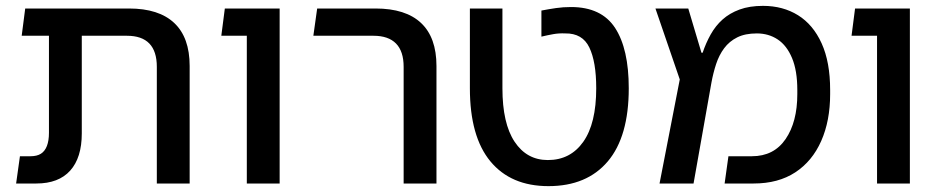

<svg xmlns="http://www.w3.org/2000/svg" viewBox="-20 -626 3200 655"><path d="M515 0V-398Q515 -451 489.5 -477.5Q464 -504 413 -504H147V-597H420Q522 -597 574.5 -547.5Q627 -498 627 -401V0ZM35 0 48 -93H84Q106 -93 119.5 -101.5Q133 -110 140 -128Q147 -146 147 -173V-573H259V-171Q259 -88 219.5 -44Q180 0 104 0ZM54 -504 66 -597H205V-504Z M822 0V-597H934V0ZM735 -504 747 -597H896V-504Z M1357 0V-398Q1357 -451 1331 -477.5Q1305 -504 1254 -504H1049L1062 -597H1261Q1364 -597 1416.5 -547.5Q1469 -498 1469 -401V0Z M1851 9Q1723 9 1653 -75.5Q1583 -160 1583 -325V-597H1694V-325Q1694 -205 1735.5 -142.5Q1777 -80 1849 -80Q1926 -80 1970 -142.5Q2014 -205 2014 -325Q2014 -415 1990.5 -464Q1967 -513 1908 -512Q1887 -513 1867.5 -509.5Q1848 -506 1827 -501V-590Q1853 -595 1877 -598.5Q1901 -602 1928 -602Q2032 -602 2078.5 -530.5Q2125 -459 2125 -325Q2125 -160 2053.5 -75.5Q1982 9 1851 9Z M2230 0 2299 -355 2216 -597H2328L2373 -446H2377Q2388 -479 2404.5 -508.5Q2421 -538 2445 -559.5Q2469 -581 2503 -593.5Q2537 -606 2583 -606Q2651 -606 2702.5 -574Q2754 -542 2783 -478Q2812 -414 2812 -319V-305Q2812 -214 2781.5 -145Q2751 -76 2693 -38Q2635 0 2551 0H2452L2465 -93H2545Q2620 -93 2660 -151.5Q2700 -210 2700 -305V-319Q2700 -385 2682 -428Q2664 -471 2633 -491.5Q2602 -512 2562 -512Q2522 -512 2495 -498.5Q2468 -485 2450.5 -461.5Q2433 -438 2423 -407.5Q2413 -377 2407 -344L2346 0Z M2972 0V-597H3084V0ZM2885 -504 2897 -597H3046V-504Z"/></svg>

Font: Noto Sans Hebrew Thin Medium
Style: Regular
Weight: 500
Version: Version 3.001